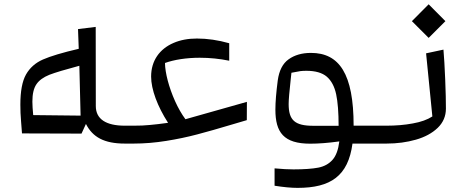

<svg xmlns="http://www.w3.org/2000/svg" viewBox="-20 -682 2197 912"><path d="M572.8 -85C484.4 -85 435.1 -115.7 435.1 -178.2L434.6 -554.2L350.6 -543.9L354 -450.2C276.4 -432.1 219.7 -415 184.1 -399.4C148.4 -383.8 121.6 -359.9 103.5 -328.1C85.4 -295.9 76.7 -248 76.7 -185.1C76.7 -159.2 77.6 -132.3 80.1 -105L84.5 -48.3L367.2 -47.4L388.2 -93.3C419.9 -30.8 474.6 0 572.8 0H616.7V-85ZM137.7 -135.3C135.3 -161.1 133.8 -182.6 133.8 -199.2C133.8 -235.8 140.1 -263.2 153.3 -282.2C166 -300.8 186.5 -315.4 214.4 -326.7C242.2 -337.4 289.6 -351.6 356.9 -369.6L362.8 -132.8Z M860.8 -115.7C842.8 -140.1 826.2 -168.9 811.5 -201.7C782.2 -267.1 764.2 -335.9 763.7 -382.8C806.6 -398.4 865.7 -407.7 928.7 -407.7C977.1 -407.7 1023.4 -402.8 1068.8 -393.6V-476.6C1015.6 -491.7 964.4 -499 915.5 -499C874 -499 836.9 -492.2 804.2 -478C738.3 -449.7 697.8 -394 697.8 -318.4C697.8 -257.3 728 -176.8 778.3 -98.6C743.7 -93.8 714.8 -90.3 691.9 -88.4C668.9 -85.9 643.6 -85 615.7 -85H572.8V0H615.7C666.5 0 717.8 -4.4 769.5 -12.7C821.3 -21 870.1 -31.2 916.5 -43.5C962.4 -55.7 1018.6 -71.3 1084.5 -91.3C1121.1 -102.5 1144 -108.9 1152.3 -111.3L1152.8 -198.2Z M1284.2 200.2C1326.7 207 1363.3 210.4 1393.6 210.4C1550.3 210.4 1633.8 154.3 1654.3 0H1815.9V-85H1659.7C1659.7 -331.1 1591.8 -430.7 1457 -430.7C1414.6 -430.7 1378.9 -420.4 1351.1 -400.4C1322.8 -380.4 1305.7 -346.7 1299.3 -299.8C1292 -243.7 1288.1 -197.3 1288.1 -161.1C1288.1 -52.7 1328.1 0.5 1453.6 0.5C1492.7 0.5 1538.6 -2.9 1591.8 -10.3C1586.9 29.3 1576.2 58.6 1559.1 77.6C1542 96.7 1519.5 108.9 1491.7 114.3C1463.9 119.6 1424.3 122.6 1374 122.6C1350.1 122.6 1319.8 121.1 1284.2 117.7ZM1351.1 -188C1351.1 -208 1354.5 -246.6 1360.8 -304.2L1364.3 -336.4C1384.3 -340.3 1398.4 -342.8 1406.7 -344.2C1414.6 -345.2 1424.3 -345.7 1435.5 -345.7C1478 -345.7 1510.3 -336.4 1532.2 -317.9C1554.2 -298.8 1568.8 -271 1576.7 -234.4C1584.5 -197.8 1588.4 -147.5 1588.4 -84.5H1468.3C1379.9 -84.5 1351.1 -111.3 1351.1 -188Z M2003.9 -428.7 2033.7 -128.9C2010.7 -113.8 1979.5 -102.5 1940.9 -95.7C1902.3 -88.4 1860.4 -85 1815.9 -85H1772V0H1815.9C1866.2 0 1912.6 -6.3 1955.6 -18.6C1998.5 -30.8 2033.2 -49.8 2059.1 -74.7C2085 -99.6 2098.1 -130.4 2098.1 -166C2098.1 -199.2 2097.2 -245.6 2094.7 -305.2C2092.3 -364.3 2089.4 -411.6 2086.4 -446.3ZM1936.5 -581.5 2016.1 -502 2095.7 -581.5 2016.1 -661.6Z"/></svg>

Font: SG Kara Light
Style: Regular
Weight: 400
Designer: Damoon Khanjanzadeh
Version: Version 1.000